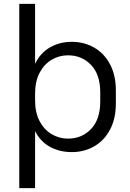

<svg xmlns="http://www.w3.org/2000/svg" viewBox="-20 -785 675 996"><path d="M581 -316V-248Q581 -169 550.5 -112Q520 -55 468 -25.5Q416 4 353 4H352Q289 4 239 -23.5Q189 -51 162 -105V191H80V-765H162V-454Q189 -510 239 -539Q289 -568 352 -568H353Q416 -568 468 -538.5Q520 -509 550.5 -452Q581 -395 581 -316ZM333 -498H332Q287 -498 248 -475Q209 -452 185.5 -407.5Q162 -363 162 -300V-264Q162 -201 185.5 -156.5Q209 -112 248 -89Q287 -66 332 -66H333Q405 -66 452.5 -116Q500 -166 500 -258V-306Q500 -398 452.5 -448Q405 -498 333 -498Z"/></svg>

Font: Kakao Big Sans
Style: Regular
Weight: 400
Designer: Park Young-rak; Lee Sang-min; Kim Jung-jin; Min Bon; Park Min-gyu;
Foundry: Kakao Corporation
Version: Version 2.003